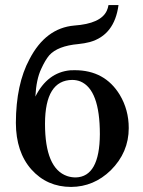

<svg xmlns="http://www.w3.org/2000/svg" viewBox="-20 -718 557 750"><path d="M42 -237.8Q42.5 -389.2 95.2 -486.8Q158.2 -608.4 270 -618.2Q373.5 -625.5 397 -675.8Q401.9 -686.5 403.8 -698.2H442.9Q427.2 -580.6 330.6 -553.7Q310.1 -548.3 286.1 -545.9Q205.1 -538.6 172.4 -502Q156.7 -483.4 141.1 -449.2Q121.6 -408.2 118.2 -340.8Q165.5 -435.1 254.4 -443.4Q263.7 -443.8 272 -443.8Q389.2 -443.8 447.8 -347.7Q482.9 -289.1 482.9 -217.8Q482.9 -122.6 412.6 -52.7Q346.2 11.7 257.8 12.2Q163.6 12.2 102.5 -56.2Q42.5 -124 42 -237.8ZM262.2 -405.8Q156.2 -404.8 155.8 -234.9Q155.8 -60.1 242.2 -30.3Q258.3 -24.9 275.9 -24.9Q369.1 -27.3 370.1 -193.8Q370.1 -368.2 293.9 -399.9Q278.8 -405.8 262.2 -405.8Z"/></svg>

Font: Linux Libertine O
Style: Bold
Weight: 700
Designer: Philipp H. Poll
Foundry: Philipp H. Poll
Version: Version 5.0.0